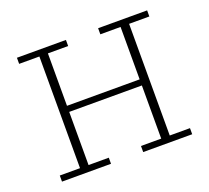

<svg xmlns="http://www.w3.org/2000/svg" viewBox="-94 -624 806 740"><g transform="rotate(-20 309.0 -254.0)"><path d="M42 -25H125V-483H42V-508H243V-483H160V-268H458V-483H375V-508H576V-483H493V-25H576V0H375V-25H458V-243H160V-25H243V0H42Z"/></g></svg>

Font: IBM Plex Serif ExtraLight
Style: Regular
Weight: 200
Designer: Mike Abbink, Paul van der Laan, Pieter van Rosmalen
Foundry: Bold Monday
Version: Version 2.5